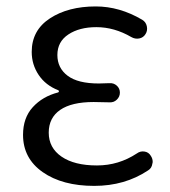

<svg xmlns="http://www.w3.org/2000/svg" viewBox="-20 -574 535 606"><path d="M277.3 12.7Q176.8 12.7 114.7 -30.8Q52.7 -74.2 52.7 -148.4Q52.7 -202.1 83.5 -235.8Q114.3 -269.5 163.1 -282.2Q166 -283.2 166 -285.6Q166 -288.1 164.1 -289.1Q124 -304.7 102.1 -337.4Q80.1 -370.1 80.1 -410.2Q80.1 -478.5 137.7 -516.1Q195.3 -553.7 282.2 -553.7Q357.4 -553.7 428.7 -511.7Q440.4 -504.9 443.4 -491.2Q446.3 -477.5 439.5 -466.8Q432.6 -455.1 419.4 -452.6Q406.2 -450.2 394.5 -457Q340.8 -488.3 284.2 -488.3Q230.5 -488.3 195.8 -465.3Q161.1 -442.4 161.1 -400.4Q161.1 -359.4 193.4 -335Q225.6 -310.5 292 -310.5Q307.6 -310.5 325.2 -311.5Q338.9 -312.5 348.6 -303.7Q358.4 -294.9 358.4 -281.7Q358.4 -268.6 348.6 -259.3Q338.9 -250 325.2 -251Q298.8 -252 275.4 -252Q206.1 -252 169.9 -227.1Q133.8 -202.1 133.8 -155.3Q133.8 -107.4 174.3 -79.6Q214.8 -51.8 286.1 -51.8Q354.5 -51.8 412.1 -89.8Q422.9 -97.7 436 -95.7Q449.2 -93.8 456.1 -82Q461.9 -73.2 461.9 -63.5Q461.9 -60.5 460.9 -57.6Q459 -43 447.3 -36.1Q374 12.7 277.3 12.7Z"/></svg>

Font: Gen Jyuu Gothic Normal
Style: Regular
Weight: 300
Designer: [Source Han Sans]
Ryoko NISHIZUKA  (kana & ideographs); Paul D. Hunt (Latin, Greek & Cyrillic); Wenlong ZHANG  (bopomofo
Version: Version 1.002.20150607